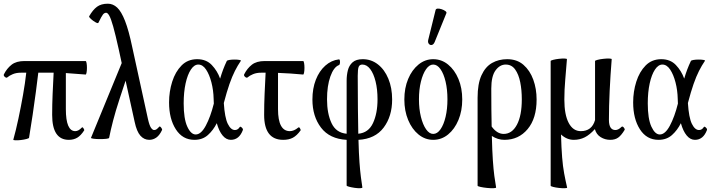

<svg xmlns="http://www.w3.org/2000/svg" viewBox="-23 -745 3846 1038"><path d="M49 10Q63 -40 76.5 -103.5Q90 -167 101.5 -232Q113 -297 119 -352H90Q65 -352 46 -344Q27 -336 17 -327Q12 -322 3.5 -329Q-5 -336 -2 -343Q14 -375 39.5 -395Q65 -415 109 -415H440Q443 -415 445 -404Q447 -393 447 -378.5Q447 -364 445 -353Q443 -342 440 -342Q413 -344 386.5 -346Q360 -348 333 -350V-155Q333 -36 384 -36Q401 -36 419 -55Q423 -60 428.5 -51Q434 -42 432 -40Q414 -12 394.5 -0.5Q375 11 349 11Q259 11 259 -124Q259 -180 261.5 -237.5Q264 -295 267 -352Q262 -352 257 -352H184Q179 -308 171 -248.5Q163 -189 153.5 -124Q144 -59 134 0Q133 3 120 6.5Q107 10 90 12Q73 14 60.5 13.5Q48 13 49 10Z M469 0 635 -404 619 -478Q601 -559 589 -601.5Q577 -644 568 -660Q559 -676 551 -676Q541 -676 533.5 -666.5Q526 -657 509 -622Q507 -617 493.5 -624.5Q480 -632 468.5 -642.5Q457 -653 459 -657Q479 -692 501.5 -708.5Q524 -725 560 -725Q588 -725 610.5 -704Q633 -683 653 -632Q673 -581 692 -490L777 -101Q785 -66 793.5 -54Q802 -42 810 -42Q817 -42 822.5 -45.5Q828 -49 838 -60Q841 -64 848 -55.5Q855 -47 853 -42Q840 -14 822.5 -1.5Q805 11 784 11Q756 11 736 -11.5Q716 -34 705 -86L656 -309L623 -209Q602 -145 588.5 -93Q575 -41 567 0Q566 4 551 5.5Q536 7 516.5 7Q497 7 482.5 5Q468 3 469 0Z M1028 11Q964 11 927.5 -46Q891 -103 891 -191Q891 -250 908 -303.5Q925 -357 958.5 -391Q992 -425 1043 -425Q1092 -425 1122 -393.5Q1152 -362 1167 -320Q1175 -347 1183.5 -369.5Q1192 -392 1203 -415Q1205 -419 1217.5 -421Q1230 -423 1245.5 -423Q1261 -423 1271.5 -421Q1282 -419 1279 -416Q1262 -391 1247 -361.5Q1232 -332 1217.5 -290.5Q1203 -249 1187 -188Q1192 -109 1208.5 -75.5Q1225 -42 1247 -42Q1263 -42 1273 -58Q1276 -63 1284 -55.5Q1292 -48 1290 -42Q1270 11 1225 11Q1200 11 1180.5 -12.5Q1161 -36 1149 -79Q1130 -41 1101 -15Q1072 11 1028 11ZM970 -186Q970 -103 989.5 -60.5Q1009 -18 1035 -18Q1064 -18 1089.5 -65.5Q1115 -113 1133 -185Q1132 -197 1132 -210Q1131 -257 1120 -299.5Q1109 -342 1091 -369Q1073 -396 1049 -396Q1027 -396 1009 -369Q991 -342 980.5 -294.5Q970 -247 970 -186Z M1508 11Q1405 11 1405 -124Q1405 -180 1407.5 -237.5Q1410 -295 1413 -352H1389Q1364 -352 1345 -344Q1326 -336 1316 -327Q1311 -322 1302.5 -329Q1294 -336 1297 -343Q1313 -375 1338.5 -395Q1364 -415 1408 -415H1616Q1619 -415 1621 -404Q1623 -393 1623 -378.5Q1623 -364 1621 -353Q1619 -342 1616 -342Q1582 -345 1548 -347.5Q1514 -350 1480 -351V-155Q1480 -36 1544 -36Q1566 -36 1589 -55Q1594 -60 1599 -51Q1604 -42 1602 -40Q1582 -12 1560.5 -0.5Q1539 11 1508 11Z M1936 268Q1937 272 1924 272.5Q1911 273 1894 270.5Q1877 268 1864 264.5Q1851 261 1851 258V11Q1759 6 1712.5 -55Q1666 -116 1666 -207Q1666 -267 1684.5 -314Q1703 -361 1735.5 -390Q1768 -419 1809 -424Q1813 -425 1814.5 -417.5Q1816 -410 1814.5 -402Q1813 -394 1809 -393Q1781 -382 1763 -331.5Q1745 -281 1745 -208Q1745 -131 1769.5 -79Q1794 -27 1851 -22V-309Q1851 -338 1857.5 -364.5Q1864 -391 1883 -408Q1902 -425 1938 -425Q1984 -425 2020 -397Q2056 -369 2076.5 -319.5Q2097 -270 2097 -207Q2097 -116 2051 -55Q2005 6 1915 11Q1917 86 1920.5 133.5Q1924 181 1928 211.5Q1932 242 1936 268ZM1911 -335Q1911 -234 1912 -157Q1913 -80 1914 -22Q1969 -27 1993.5 -79.5Q2018 -132 2018 -208Q2018 -262 2007.5 -304.5Q1997 -347 1978.5 -371.5Q1960 -396 1936 -396Q1921 -396 1916 -383.5Q1911 -371 1911 -335Z M2319 11Q2275 11 2239.5 -18Q2204 -47 2183.5 -96.5Q2163 -146 2163 -207Q2163 -269 2183.5 -318Q2204 -367 2239.5 -396Q2275 -425 2319 -425Q2364 -425 2399.5 -396Q2435 -367 2455.5 -318Q2476 -269 2476 -207Q2476 -146 2455.5 -96.5Q2435 -47 2399.5 -18Q2364 11 2319 11ZM2319 -21Q2341 -21 2358.5 -46Q2376 -71 2386 -113.5Q2396 -156 2396 -208Q2396 -261 2386 -303.5Q2376 -346 2358.5 -371Q2341 -396 2319 -396Q2298 -396 2280.5 -371Q2263 -346 2252.5 -303.5Q2242 -261 2242 -208Q2242 -156 2252.5 -113.5Q2263 -71 2280.5 -46Q2298 -21 2319 -21ZM2327 -518Q2321 -504 2311.5 -502Q2302 -500 2295.5 -508Q2289 -516 2292 -529L2332 -691Q2334 -698 2343.5 -698.5Q2353 -699 2365 -695Q2377 -691 2385 -685Q2393 -679 2390 -673Z M2659 268Q2660 272 2645 272.5Q2630 273 2610 271Q2590 269 2574.5 265.5Q2559 262 2559 259V-217Q2559 -292 2580 -338Q2601 -384 2637 -404.5Q2673 -425 2719 -425Q2772 -425 2807 -394.5Q2842 -364 2860 -314.5Q2878 -265 2878 -207Q2878 -105 2829.5 -47Q2781 11 2704 11Q2668 11 2636 -10Q2638 71 2641.5 121.5Q2645 172 2649.5 206Q2654 240 2659 268ZM2633 -266Q2633 -205 2633.5 -154.5Q2634 -104 2635 -61Q2664 -21 2700 -21Q2745 -21 2771.5 -70.5Q2798 -120 2798 -208Q2798 -258 2789.5 -300.5Q2781 -343 2762 -369.5Q2743 -396 2711 -396Q2679 -396 2656 -364.5Q2633 -333 2633 -266Z M3043 269Q3044 272 3030.5 272.5Q3017 273 2999 271Q2981 269 2967.5 265.5Q2954 262 2954 259V-415Q2954 -418 2967.5 -421.5Q2981 -425 2998.5 -427Q3016 -429 3029 -428.5Q3042 -428 3042 -425Q3038 -373 3033 -316Q3028 -259 3028 -207Q3028 -125 3051.5 -80.5Q3075 -36 3117 -36Q3177 -36 3194 -96V-415Q3194 -418 3207.5 -421.5Q3221 -425 3239 -427Q3257 -429 3270.5 -428.5Q3284 -428 3284 -425Q3277 -338 3273 -253.5Q3269 -169 3269 -97Q3269 -42 3304 -42Q3320 -42 3337 -59Q3342 -64 3349 -56Q3356 -48 3354 -43Q3336 -13 3319 -1Q3302 11 3276 11Q3248 11 3224.5 -3.5Q3201 -18 3193 -47Q3165 -16 3138 -2.5Q3111 11 3079 11Q3041 11 3010 -18Q3012 56 3016 105.5Q3020 155 3027 192.5Q3034 230 3043 269Z M3537 11Q3473 11 3436.5 -46Q3400 -103 3400 -191Q3400 -250 3417 -303.5Q3434 -357 3467.5 -391Q3501 -425 3552 -425Q3601 -425 3631 -393.5Q3661 -362 3676 -320Q3684 -347 3692.5 -369.5Q3701 -392 3712 -415Q3714 -419 3726.5 -421Q3739 -423 3754.5 -423Q3770 -423 3780.5 -421Q3791 -419 3788 -416Q3771 -391 3756 -361.5Q3741 -332 3726.5 -290.5Q3712 -249 3696 -188Q3701 -109 3717.5 -75.5Q3734 -42 3756 -42Q3772 -42 3782 -58Q3785 -63 3793 -55.5Q3801 -48 3799 -42Q3779 11 3734 11Q3709 11 3689.5 -12.5Q3670 -36 3658 -79Q3639 -41 3610 -15Q3581 11 3537 11ZM3479 -186Q3479 -103 3498.5 -60.5Q3518 -18 3544 -18Q3573 -18 3598.5 -65.5Q3624 -113 3642 -185Q3641 -197 3641 -210Q3640 -257 3629 -299.5Q3618 -342 3600 -369Q3582 -396 3558 -396Q3536 -396 3518 -369Q3500 -342 3489.5 -294.5Q3479 -247 3479 -186Z"/></svg>

Font: Junicode Two Beta Condensed
Style: Regular
Weight: 400
Width: 3
Designer: Peter S. Baker
Foundry: Briery Creek Software
Version: Version 1.053; ttfautohint (v1.8.4)